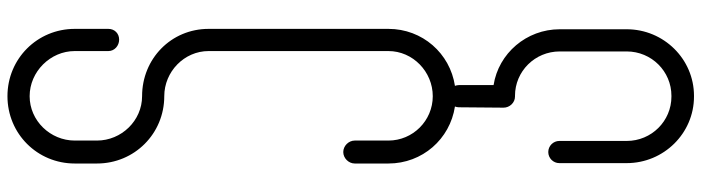

<svg xmlns="http://www.w3.org/2000/svg" viewBox="-686 -524 1835 502"><g transform="rotate(-90 231.0 -272.5)"><path d="M231 -1170C133 -1170 55 -1092 55 -994V-936C55 -838 133 -760 231 -760C295 -760 349 -708 349 -644V-174C349 -110 295 -58 231 -58C167 -58 115 -110 115 -174V-262C115 -278 101 -292 85 -292C69 -292 55 -278 55 -262V-174C55 -85 119 -13 204 0C203 3 202 6 202 10L201 127C201 143 214 157 230 157H232C296 157 348 209 348 274V449C348 514 296 566 232 566H230C166 566 114 514 114 449V274V273C114 257 101 244 85 244C69 244 56 257 56 273V274V449C56 546 134 625 230 625H232C328 625 406 546 406 449V274C406 187 343 114 260 101V11V10C260 6 259 3 258 0C343 -13 407 -85 407 -174V-644C407 -742 329 -818 231 -818C167 -818 115 -872 115 -936V-994C115 -1058 167 -1112 231 -1112C295 -1112 349 -1058 349 -994V-906C349 -890 363 -878 379 -878C395 -878 407 -890 407 -906V-994C407 -1092 329 -1170 231 -1170Z"/></g></svg>

Font: bauhaus_2017
Style: _regular
Weight: 400
Version: Version 1.0